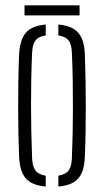

<svg xmlns="http://www.w3.org/2000/svg" viewBox="-20 -698 392 724"><path d="M52 -108.5Q50.5 -144 49.5 -190.8Q48.5 -237.5 48.5 -289.5Q48.5 -341.5 49.2 -393.2Q50 -445 52 -491Q54.5 -547 77 -574Q99.5 -601 152.5 -605.5V-564.5Q125 -560.5 113.5 -545Q102 -529.5 101 -497Q99 -453 98 -404.5Q97 -356 97 -305.2Q97 -254.5 98 -203.2Q99 -152 101 -102.5Q102 -71 113.8 -55.2Q125.5 -39.5 152.5 -35.5V5.5Q99.5 1 76.8 -26Q54 -53 52 -108.5ZM200 5.5V-35.5Q228 -40 239 -55.5Q250 -71 251 -100.5Q253 -146.5 254 -195.5Q255 -244.5 255 -295.5Q255 -346.5 254.2 -397.8Q253.5 -449 251 -499.5Q250 -530.5 238.5 -545.5Q227 -560.5 200 -564.5V-605.5Q236 -602.5 257.2 -589.5Q278.5 -576.5 288.8 -552.5Q299 -528.5 300 -491Q301.5 -450.5 302.5 -403Q303.5 -355.5 303.5 -305.2Q303.5 -255 302.8 -205Q302 -155 300 -108.5Q299 -71.5 288.8 -47.2Q278.5 -23 257 -10.2Q235.5 2.5 200 5.5ZM72.5 -678H280V-640H72.5Z"/></svg>

Font: Big Shoulders Stencil Text ExtraLight
Style: Regular
Weight: 250
Version: Version 2.001